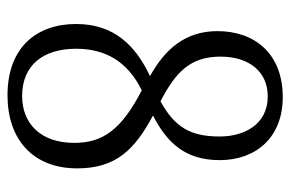

<svg xmlns="http://www.w3.org/2000/svg" viewBox="-151 -613 774 512"><g transform="rotate(90 236.0 -357.0)"><path d="M234 10C352 10 429 -58 429 -176C429 -278 380 -329 288 -378C362 -416 407 -465 407 -556C407 -652 347 -724 239 -724C121 -724 63 -647 63 -550C63 -464 111 -410 183 -370C100 -331 44 -273 44 -173C44 -66 108 10 234 10ZM250 -398C173 -438 131 -477 131 -558C131 -633 170 -684 237 -684C312 -684 344 -621 344 -556C344 -479 320 -436 250 -398ZM236 -29C154 -29 110 -85 110 -173C110 -252 145 -311 221 -348C325 -294 361 -245 361 -168C361 -79 310 -29 236 -29Z"/></g></svg>

Font: Noto Serif Armenian Condensed Light
Style: Regular
Weight: 300
Width: 3
Designer: Monotype Design Team
Foundry: Monotype Imaging Inc.
Version: Version 2.008